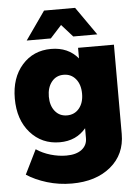

<svg xmlns="http://www.w3.org/2000/svg" viewBox="-63 -814 776 1065"><g transform="rotate(-5 325.5 -281.5)"><path d="M310.1 -678.2 247.1 -608.9H112.8L223.1 -766.1H396L505.9 -608.9H372.1ZM393.1 -543.9H592.8V-46.9Q592.8 66.9 510.5 135Q428.2 203.1 293.9 203.1Q222.2 203.1 156.2 183.1Q90.3 163.1 43 131.8L109.9 -3.9Q145 20 189.5 33Q233.9 45.9 276.9 45.9Q331.5 45.9 362.3 22.5Q393.1 -1 393.1 -41V-96.2Q338.4 -30.8 247.1 -30.8Q147 -30.8 83 -103.3Q19 -175.8 19 -293.9Q19 -409.2 81.5 -480Q144 -550.8 243.2 -550.8Q337.9 -550.8 393.1 -484.9ZM299.8 -175.8Q341.8 -175.8 367.4 -206.8Q393.1 -237.8 393.1 -288.1Q393.1 -339.8 367.4 -370.8Q341.8 -401.9 299.8 -401.9Q258.3 -401.9 233.2 -370.4Q208 -338.9 208 -288.1Q208 -237.8 233.2 -206.8Q258.3 -175.8 299.8 -175.8Z"/></g></svg>

Font: Montserrat arm ExtraBold
Style: Regular
Weight: 800
Designer: Julieta Ulanovsky
Foundry: Julieta Ulanovsky
Version: Version 6.000;PS 006.000;hotconv 1.0.88;makeotf.lib2.5.64775